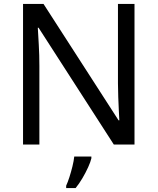

<svg xmlns="http://www.w3.org/2000/svg" viewBox="-20 -734 800 975"><path d="M663 0H558L176 -593H172Q174 -558 177 -506Q180 -454 180 -399V0H97V-714H201L582 -123H586Q585 -139 583.5 -171Q582 -203 580.5 -241Q579 -279 579 -311V-714H663ZM444 70Q440 88 427.5 115.5Q415 143 398.5 171Q382 199 364 221H316V209Q324 192 332.5 165.5Q341 139 348 110.5Q355 82 357 61H444Z"/></svg>

Font: Noto Sans Warang Citi
Style: Regular
Weight: 400
Designer: Mangu Purty
Foundry: Mangu Purty
Version: Version 3.002; ttfautohint (v1.8.4.7-5d5b)